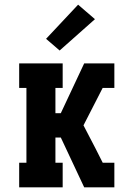

<svg xmlns="http://www.w3.org/2000/svg" viewBox="-20 -801 540 821"><path d="M438 0V-68L419 -105H469V0ZM62 0V-105H93V-425H62V-530H248V-425H217V-317H240L340 -530H438V-462V-530H469V-425H419L337 -265Q363 -216 388 -167Q413 -118 438 -68V0H340L240 -213H217V-105H248V0ZM235 -585 177 -635 314 -781 386 -719Z"/></svg>

Font: Iosevka Slab Extrabold
Style: Regular
Weight: 800
Monospace: yes
Designer: Belleve Invis
Foundry: Belleve Invis
Version: Version 11.1.1; ttfautohint (v1.8.3)